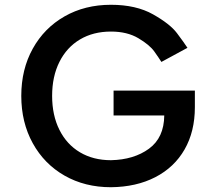

<svg xmlns="http://www.w3.org/2000/svg" viewBox="-20 -762 910 803"><path d="M795 -314Q795 -212 752 -137Q709 -62 629.5 -21Q550 20 444 21Q335 21 250 -27.5Q165 -76 117 -163Q69 -250 69 -361Q69 -472 117 -558.5Q165 -645 250 -693.5Q335 -742 444 -742Q549 -742 620 -702Q691 -662 720 -623.5Q749 -585 764 -562L655 -503Q645 -519 625.5 -546.5Q606 -574 559 -602Q512 -630 444 -630Q370 -630 314.5 -597Q259 -564 228.5 -503Q198 -442 198 -361Q198 -280 228.5 -219Q259 -158 314.5 -125Q370 -92 444 -92Q540 -94 603 -140Q666 -186 667 -279H455V-383H795Z"/></svg>

Font: SUITE ExtraBold
Style: Regular
Weight: 800
Designer: Sun
Foundry: Sun
Version: Version 2.040